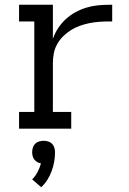

<svg xmlns="http://www.w3.org/2000/svg" viewBox="-20 -540 540 806"><path d="M60 0V-70H124V-450H60V-520H202V-377Q210 -400 223.5 -421Q237 -442 255.5 -459Q274 -476 295.5 -488Q317 -500 341 -507.5Q365 -515 389.5 -517.5Q414 -520 439 -520H451V-450H439Q418 -450 397 -448.5Q376 -447 356 -443Q336 -439 316 -432Q296 -425 278.5 -414Q261 -403 246 -388.5Q231 -374 220.5 -355.5Q210 -337 206 -316.5Q202 -296 202 -276V-70H279V0ZM153 246 115 213Q129 199 138 181.5Q147 164 152 146Q144 145 136.5 140.5Q129 136 124 129.5Q119 123 117 115Q115 107 115 99Q115 89 118 79.5Q121 70 127.5 63.5Q134 57 143.5 54Q153 51 163 51Q173 51 182.5 54Q192 57 198.5 63.5Q205 70 208 79.5Q211 89 211 99Q211 119 207.5 139Q204 159 197 178Q190 197 179 214.5Q168 232 153 246Z"/></svg>

Font: Iosevka srxl
Style: Regular
Weight: 400
Monospace: yes
Designer: Belleve Invis
Foundry: Belleve Invis
Version: Version 33.0.1; ttfautohint (v1.8.3)